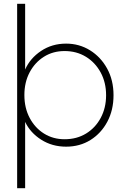

<svg xmlns="http://www.w3.org/2000/svg" viewBox="-20 -760 656 1008"><path d="M70 228V-740H112V-395Q138 -454 195.5 -492.5Q253 -531 327 -531Q396 -531 452.5 -496Q509 -461 542.5 -400Q576 -339 576 -260Q576 -182 543.5 -121Q511 -60 455 -25Q399 10 327 10Q254 10 196.5 -26.5Q139 -63 112 -120V228ZM319 -29Q383 -29 432 -59Q481 -89 509 -141.5Q537 -194 537 -260Q537 -327 508.5 -379.5Q480 -432 431 -462Q382 -492 319 -492Q258 -492 210.5 -462Q163 -432 135.5 -380Q108 -328 108 -261Q108 -193 136 -140.5Q164 -88 211.5 -58.5Q259 -29 319 -29Z"/></svg>

Font: Readex Pro Light
Style: Regular
Weight: 300
Designer: Bonnie Shaver-Troup, Thomas Jockin
Foundry: Lexend
Version: Version 1.200; ttfautohint (v1.8.3)